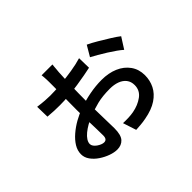

<svg xmlns="http://www.w3.org/2000/svg" viewBox="-127 -911 1254 1254"><g transform="rotate(-45 500.0 -284.5)"><path d="M444 -631Q443 -625 442 -612Q441 -599 440 -587Q439 -575 438 -566Q437 -544 435.5 -513.5Q434 -483 433 -448Q432 -413 431.5 -377.5Q431 -342 431 -311Q431 -279 432 -240.5Q433 -202 433.5 -165Q434 -128 435 -98Q436 -68 436 -50Q436 12 413 37Q390 62 351 62Q324 62 291.5 50.5Q259 39 229 19Q199 -1 180 -27.5Q161 -54 161 -84Q161 -118 180 -149Q199 -180 231 -207.5Q263 -235 301 -256.5Q339 -278 377 -291Q430 -311 487.5 -322Q545 -333 599 -333Q664 -333 714 -311.5Q764 -290 793 -249.5Q822 -209 822 -154Q822 -106 801.5 -65Q781 -24 737 5.5Q693 35 622 48Q597 53 571.5 55Q546 57 529 58L499 -34Q524 -33 549 -34Q574 -35 596 -39Q650 -49 689.5 -78Q729 -107 729 -156Q729 -188 712 -210Q695 -232 665 -243Q635 -254 597 -254Q530 -254 481 -242Q432 -230 386 -211Q359 -201 334.5 -187Q310 -173 290.5 -157Q271 -141 260 -124Q249 -107 249 -91Q249 -80 256.5 -69.5Q264 -59 276 -50.5Q288 -42 300.5 -37Q313 -32 323 -32Q337 -32 344 -41Q351 -50 351 -69Q351 -90 350 -129Q349 -168 347.5 -215Q346 -262 346 -308Q346 -342 346.5 -381Q347 -420 347.5 -457Q348 -494 348 -522.5Q348 -551 348 -566Q348 -575 347.5 -588Q347 -601 346 -613Q345 -625 344 -631ZM694 -564Q724 -550 762 -527.5Q800 -505 836 -482.5Q872 -460 892 -444L843 -367Q829 -380 805 -397Q781 -414 752.5 -432Q724 -450 697 -465.5Q670 -481 651 -491ZM178 -506Q214 -501 242.5 -499Q271 -497 290 -497Q338 -497 392.5 -502Q447 -507 500 -515.5Q553 -524 596 -537L598 -447Q576 -442 541 -435.5Q506 -429 464 -422.5Q422 -416 377.5 -412Q333 -408 290 -408Q262 -408 238 -409Q214 -410 180 -413Z"/></g></svg>

Font: Noto Sans KR Medium
Style: Regular
Weight: 500
Designer: Ryoko NISHIZUKA  (kana, bopomofo & ideographs); Paul D. Hunt (Latin, Greek & Cyrillic); Sandoll Communications , Soo-you
Foundry: Adobe
Version: Version 2.004-H2;hotconv 1.0.118;makeotfexe 2.5.65603